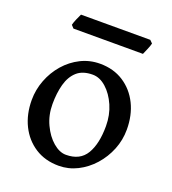

<svg xmlns="http://www.w3.org/2000/svg" viewBox="-123 -736 755 843"><g transform="rotate(20 255.0 -314.5)"><path d="M473.6 -236.8Q473.6 -188 455.6 -143.1Q437.5 -98.1 405.8 -62.5Q374 -26.9 332.8 -6.1Q291.5 14.6 246.1 14.6Q182.6 14.6 135.5 -15.6Q88.4 -45.9 62.5 -98.1Q36.6 -150.4 36.6 -216.8Q36.6 -265.1 54 -310.3Q71.3 -355.5 102.5 -391.4Q133.8 -427.2 175.3 -448Q216.8 -468.8 265.1 -468.8Q328.1 -468.8 375 -438.5Q421.9 -408.2 447.8 -356Q473.6 -303.7 473.6 -236.8ZM382.3 -219.7Q382.3 -271.5 363.3 -315.2Q344.2 -358.9 314.2 -385.7Q284.2 -412.6 251 -412.6Q204.1 -412.6 177.5 -388.7Q150.9 -364.7 139.6 -323.5Q128.4 -282.2 128.4 -231Q128.4 -179.7 148.7 -136.5Q168.9 -93.3 199.2 -67.4Q229.5 -41.5 259.8 -41.5Q325.2 -41.5 353.8 -89.4Q382.3 -137.2 382.3 -219.7ZM448.2 -629.9Q445.8 -619.1 438 -600.8Q430.2 -582.5 426.3 -573.7H101.6L89.4 -586.9Q91.8 -597.7 99.4 -615.5Q106.9 -633.3 111.8 -642.6H435.5Z"/></g></svg>

Font: Gentium Book Plus
Style: Regular
Weight: 400
Designer: Victor Gaultney, Annie Olsen, Iska Routamaa, Becca Hirsbrunner
Foundry: SIL International
Version: Version 6.101